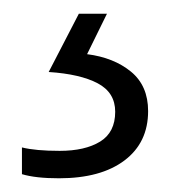

<svg xmlns="http://www.w3.org/2000/svg" viewBox="-20 -20 249 280"><path d="M196 142Q196 188 161.5 214Q127 240 66 240Q32 240 12 234V195Q32 200 67 200Q104 200 126 186.5Q148 173 148 143Q148 115 122.5 101.5Q97 88 51 85L95 0H136L107 59Q146 64 171 84.5Q196 105 196 142Z"/></svg>

Font: Noto Sans Lao UI Light
Style: Regular
Weight: 300
Designer: Monotype Design Team
Foundry: Monotype Imaging Inc.
Version: Version 2.000; ttfautohint (v1.8.4.7-5d5b)